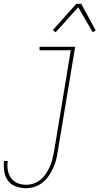

<svg xmlns="http://www.w3.org/2000/svg" viewBox="-42 -766 562 1009"><path d="M95 223Q67 223 41 213.5Q15 204 0 183.5Q-15 163 -19.5 135.5Q-24 108 -21 80H-1Q-5 104 -1 127.5Q3 151 16 169.5Q29 188 50.5 196.5Q72 205 96 205Q116 205 136 198Q156 191 172.5 177Q189 163 200.5 145Q212 127 220.5 108Q229 89 233.5 69.5Q238 50 242 30L330 -502H166V-520H353L261 33Q258 55 252 77Q246 99 236 120Q226 141 212.5 160.5Q199 180 180 194.5Q161 209 139 216Q117 223 95 223ZM250 -596 236 -608 359 -746H385L461 -606L445 -597L369 -728Z"/></svg>

Font: Iosevka Thin
Style: Italic
Weight: 100
Italic angle: -9°
Monospace: yes
Designer: Belleve Invis
Foundry: Belleve Invis
Version: Version 32.5.0; ttfautohint (v1.8.4)